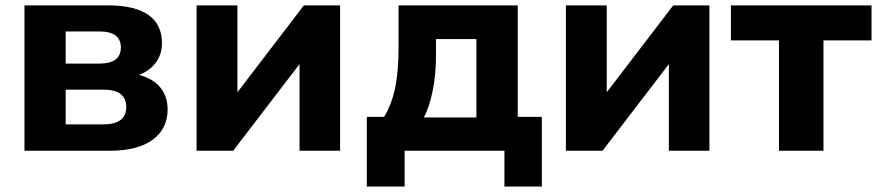

<svg xmlns="http://www.w3.org/2000/svg" viewBox="-20 -559 3259 712"><path d="M389.6 0C524.9 0 601.6 -58.1 601.6 -152.8C601.6 -216.8 565.4 -263.2 495.6 -281.2C548.3 -301.8 580.6 -343.3 580.6 -398.4C580.6 -486.3 520.5 -539.1 379.9 -539.1H70.8V0ZM223.6 -226.6H363.3C418.5 -226.6 448.2 -206.5 448.2 -162.1C448.2 -118.7 418.5 -97.7 363.3 -97.7H223.6ZM223.6 -442.4H348.6C401.4 -442.4 428.2 -422.4 428.2 -382.8C428.2 -343.3 401.4 -323.2 348.6 -323.2H223.6Z M844.7 0 1090.8 -321.3V0H1241.2V-539.1H1106.9L860.4 -216.8V-539.1H709V0Z M1480.5 132.8V0H1850.6V132.8H1989.3V-125.5H1899.9V-539.1H1458V-386.2C1458 -262.2 1441.9 -188 1404.3 -125.5H1340.3V132.8ZM1551.8 -123.5C1580.6 -178.2 1596.7 -265.1 1596.7 -346.7V-414.1H1746.6V-123.5Z M2214.4 0 2460.4 -321.3V0H2610.8V-539.1H2476.6L2230 -216.8V-539.1H2078.6V0Z M3033.7 0V-409.2H3211.9V-539.1H2690.4V-409.2H2868.7V0Z"/></svg>

Font: Winston ExtraBold
Style: Regular
Weight: 800
Designer: Vernon Adams, Kim Jin-seong, David Berlow, Cristiano Sobral
Foundry: The Winston Project Authors
Version: Version 3.004